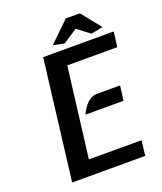

<svg xmlns="http://www.w3.org/2000/svg" viewBox="-160 -992 921 1093"><g transform="rotate(-20 301.0 -445.0)"><path d="M85.5 0 174.5 -727H602L590.5 -636H287.5L220 -91H539L528.5 0ZM288.5 -337Q298 -357.5 312.5 -378.2Q327 -399 347.2 -412.5Q367.5 -426 394.5 -426H531L519.5 -337ZM316 -758 250 -772.5 371 -890H456L550.5 -772.5L478.5 -758.5L403.5 -815.5Z"/></g></svg>

Font: Expletus Sans SemiBold
Style: Italic
Weight: 600
Italic angle: -7°
Version: Version 7.500